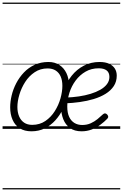

<svg xmlns="http://www.w3.org/2000/svg" viewBox="-20 -1000 953 1490"><path d="M224 19Q170 19 133 -4.5Q96 -28 77.5 -70.5Q59 -113 59 -167Q59 -211 70.5 -259.5Q82 -308 106 -354Q130 -400 165.5 -437.5Q201 -475 249 -497Q297 -519 356 -519Q405 -519 440.5 -496Q476 -473 495.5 -432.5Q515 -392 515 -339Q515 -298 503 -249.5Q491 -201 468 -153.5Q445 -106 410 -67Q375 -28 328.5 -4.5Q282 19 224 19ZM230 -31Q288 -31 332 -61Q376 -91 405.5 -138Q435 -185 449.5 -237Q464 -289 464 -334Q464 -376 451 -406Q438 -436 412.5 -452.5Q387 -469 349 -469Q293 -469 249 -439.5Q205 -410 175.5 -364Q146 -318 130.5 -266Q115 -214 115 -170Q115 -128 128.5 -96.5Q142 -65 167.5 -48Q193 -31 230 -31ZM613 19Q558 19 523 -6.5Q488 -32 471 -75Q454 -118 454 -172Q454 -239 475.5 -301Q497 -363 536.5 -412.5Q576 -462 631 -490.5Q686 -519 752 -519Q798 -519 827.5 -505Q857 -491 871.5 -467.5Q886 -444 886 -413Q886 -367 863 -332Q840 -297 799.5 -272Q759 -247 707.5 -231.5Q656 -216 598.5 -208Q541 -200 484 -198L496 -243Q545 -245 593 -252Q641 -259 683.5 -272Q726 -285 758.5 -303.5Q791 -322 810 -347Q829 -372 829 -403Q829 -437 807.5 -453.5Q786 -470 746 -470Q689 -470 644 -444Q599 -418 567 -375Q535 -332 518.5 -279.5Q502 -227 502 -173Q502 -124 517 -92.5Q532 -61 558 -45.5Q584 -30 618 -30Q655 -30 684.5 -43.5Q714 -57 737 -76Q760 -95 779 -113Q788 -121 796 -120Q804 -119 811 -112Q818 -105 819.5 -96.5Q821 -88 813 -79Q790 -55 759 -32Q728 -9 691.5 5Q655 19 613 19ZM0 460H913V470H0ZM0 -20H913V0H0ZM0 -505H913V-500H0ZM0 -980H913V-970H0Z"/></svg>

Font: Playwrite NO Guides
Style: Regular
Weight: 400
Designer: Veronika Burian, José Scaglione
Foundry: TypeTogether
Version: Version 1.003